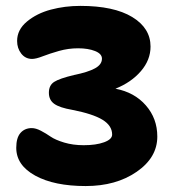

<svg xmlns="http://www.w3.org/2000/svg" viewBox="-20 -581 590 652"><path d="M271 50.8Q164.1 50.8 99.6 15.4Q35.2 -20 35.2 -79.1Q35.2 -113.3 49.6 -129.6Q64 -146 87.9 -146Q101.6 -146 118.9 -137Q136.2 -127.9 152.1 -116.9Q168 -106 198 -96.9Q228 -87.9 264.2 -87.9Q306.2 -87.9 333.5 -97.9Q360.8 -107.9 360.8 -124Q360.8 -154.3 328.1 -174.3Q295.4 -194.3 225.1 -208Q182.6 -215.3 164.3 -228.3Q146 -241.2 146 -266.1Q146 -291.5 164.1 -303Q182.1 -314.5 231 -326.2Q278.8 -335.9 302.5 -348.9Q326.2 -361.8 326.2 -381.8Q326.2 -398.4 302.7 -407.7Q279.3 -417 245.1 -417Q211.9 -417 180.2 -408Q148.4 -398.9 125.2 -389.9Q102.1 -380.9 88.9 -380.9Q66.4 -380.9 52.2 -398.9Q38.1 -417 38.1 -441.9Q38.1 -480 71.5 -507.8Q105 -535.6 152.6 -548.3Q200.2 -561 252.9 -561Q366.7 -561 429 -523.2Q491.2 -485.4 491.2 -422.9Q491.2 -377.4 458.5 -339.4Q425.8 -301.3 372.1 -279.8Q436.5 -267.6 475.3 -223.1Q514.2 -178.7 514.2 -117.2Q514.2 -45.9 444.1 2.4Q374 50.8 271 50.8Z"/></svg>

Font: Shantell Sans Irregular
Style: Bold
Weight: 700
Designer: Stephen Nixon, Anya Danilova, Shantell Martin
Foundry: Arrow Type
Version: Version 1.006;[9816181b4]